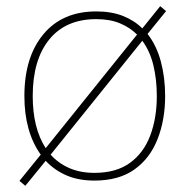

<svg xmlns="http://www.w3.org/2000/svg" viewBox="-20 -575 615 622"><path d="M515 -264Q515 -187 490.5 -124.5Q466 -62 415.5 -26Q365 10 286 10Q234 10 195 -7Q156 -24 128 -54L62 27L43 11L112 -74Q59 -148 59 -264Q59 -390 120.5 -464Q182 -538 292 -538Q341 -538 378 -523.5Q415 -509 441 -483L499 -555L518 -539L458 -465Q487 -428 501 -376Q515 -324 515 -264ZM86 -264Q86 -160 128 -95L424 -463Q401 -486 368.5 -499.5Q336 -513 292 -513Q193 -513 139.5 -447Q86 -381 86 -264ZM488 -264Q488 -317 477 -363Q466 -409 441 -443L144 -74Q169 -46 204.5 -30.5Q240 -15 286 -15Q356 -15 400.5 -47Q445 -79 466.5 -135.5Q488 -192 488 -264Z"/></svg>

Font: Noto Sans Bengali Thin
Style: Regular
Weight: 100
Designer: Jelle Bosma - Monotype Design Team
Foundry: Monotype Imaging Inc.
Version: Version 2.003; ttfautohint (v1.8.4.7-5d5b)